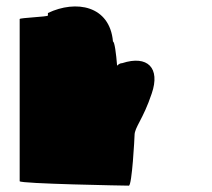

<svg xmlns="http://www.w3.org/2000/svg" viewBox="-20 -585 667 605"><path d="M42 -14C42 -6 376 0 386 0C396 0 404 -152 404 -159C404 -184 431 -209 458 -290C486 -371 445 -412 365 -386C359 -386 354 -383 349 -378C346 -416 341 -454 336 -454C326 -568 219 -586 131 -544V-536C130 -532 42 -529 42 -525Z"/></svg>

Font: Ampere
Style: SC
Weight: 400
Version: Version 1